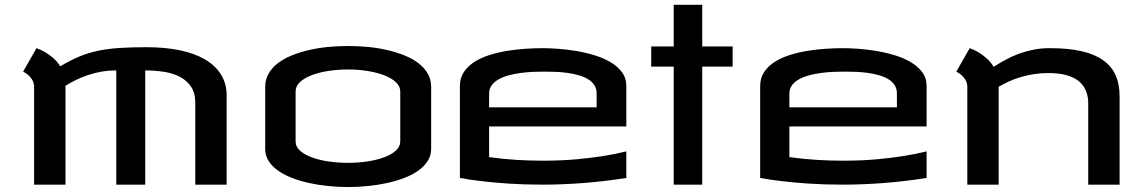

<svg xmlns="http://www.w3.org/2000/svg" viewBox="-20 -753 4654 783"><path d="M577.1 -560.5Q652.3 -560.5 712.9 -548.1Q773.4 -535.6 815.9 -510.7Q858.4 -485.8 881.3 -449Q904.3 -412.1 904.3 -363.3V0H776.4V-334Q776.4 -374.5 758.8 -400.1Q741.2 -425.8 712.4 -440.4Q683.6 -455.1 647 -460.4Q610.4 -465.8 572.3 -465.8V0H454.1V-465.8Q422.4 -465.8 393.3 -460.7Q364.3 -455.6 338.4 -446.8Q312.5 -438 289.6 -426.8Q266.6 -415.5 247.1 -403.3V0H119.1V-403.3Q117.2 -418.9 110.1 -429.7Q103 -440.4 94.7 -447.3Q85.4 -455.6 74.2 -460.9L128.9 -556.6Q147 -550.3 164.6 -540Q179.7 -531.2 196.3 -517.1Q212.9 -502.9 225.6 -482.4Q265.1 -506.3 301.8 -521.7Q338.4 -537.1 378.9 -545.7Q419.4 -554.2 467.3 -557.4Q515.1 -560.5 577.1 -560.5Z M1399.4 -565.4Q1440.4 -565.4 1481.2 -561.5Q1522 -557.6 1559.6 -548.8Q1597.2 -540 1629.9 -526.9Q1662.6 -513.7 1686.8 -495.1Q1710.9 -476.6 1724.6 -452.4Q1738.3 -428.2 1738.3 -398.4V-145.5Q1738.3 -119.1 1724.6 -97.2Q1710.9 -75.2 1686.8 -57.9Q1662.6 -40.5 1629.9 -27.8Q1597.2 -15.1 1559.6 -6.8Q1522 1.5 1481 5.6Q1439.9 9.8 1399.4 9.8Q1358.9 9.8 1318.1 5.6Q1277.3 1.5 1239.7 -6.8Q1202.1 -15.1 1169.7 -27.8Q1137.2 -40.5 1113 -57.9Q1088.9 -75.2 1075.2 -96.9Q1061.5 -118.7 1061.5 -145.5V-398.4Q1061.5 -428.2 1075.2 -452.4Q1088.9 -476.6 1113 -495.1Q1137.2 -513.7 1169.7 -526.9Q1202.1 -540 1239.7 -548.8Q1277.3 -557.6 1318.1 -561.5Q1358.9 -565.4 1399.4 -565.4ZM1185.5 -176.8Q1185.5 -154.3 1204.3 -137.9Q1223.1 -121.6 1253.4 -110.6Q1283.7 -99.6 1322 -94.2Q1360.4 -88.9 1399.4 -88.9Q1440.4 -88.9 1478.8 -94.7Q1517.1 -100.6 1546.9 -111.6Q1576.7 -122.6 1594.5 -138.9Q1612.3 -155.3 1612.3 -176.8V-379.9Q1612.3 -400.9 1594.5 -417.7Q1576.7 -434.6 1546.9 -446Q1517.1 -457.5 1478.8 -463.6Q1440.4 -469.7 1399.4 -469.7Q1360.4 -469.7 1322 -464.1Q1283.7 -458.5 1253.4 -447.3Q1223.1 -436 1204.3 -419.2Q1185.5 -402.3 1185.5 -379.9Z M2193.4 -556.6Q2218.3 -556.6 2253.4 -554.2Q2288.6 -551.8 2326.4 -545.7Q2364.3 -539.6 2401.4 -528.6Q2438.5 -517.6 2468 -500.5Q2497.6 -483.4 2515.9 -459.2Q2534.2 -435.1 2534.2 -402.3V-237.3H1974.6V-112.3Q2033.7 -104 2088.4 -100.8Q2143.1 -97.7 2193.4 -97.7Q2270 -97.7 2332.3 -103.5Q2394.5 -109.4 2439.9 -116.7Q2492.2 -125 2534.2 -135.7V-27.3Q2441.4 -12.7 2355.2 -6.3Q2269 0 2193.4 0Q2117.2 0 2055.2 -4.2Q1993.2 -8.3 1948.7 -13.7Q1897 -19.5 1855.5 -27.3V-402.3Q1855.5 -435.1 1871.6 -459.2Q1887.7 -483.4 1914.6 -500.5Q1941.4 -517.6 1976.3 -528.6Q2011.2 -539.6 2048.8 -545.7Q2086.4 -551.8 2123.8 -554.2Q2161.1 -556.6 2193.4 -556.6ZM1974.6 -315.4H2413.1V-372.1Q2413.1 -392.1 2403.3 -406.5Q2393.6 -420.9 2377.2 -430.7Q2360.8 -440.4 2339.1 -446.5Q2317.4 -452.6 2293.9 -455.8Q2270.5 -459 2246.8 -460Q2223.1 -460.9 2202.1 -460.9Q2180.2 -460.9 2155 -460Q2129.9 -459 2104.5 -455.6Q2079.1 -452.1 2055.7 -446Q2032.2 -439.9 2014.2 -429.9Q1996.1 -419.9 1985.4 -405.5Q1974.6 -391.1 1974.6 -371.1Z M2843.8 -563.5H2967.8V-481.4H2843.8V0H2727.5V-481.4H2635.7V-563.5H2727.5V-733.4H2843.8Z M3418 -556.6Q3442.9 -556.6 3478 -554.2Q3513.2 -551.8 3551 -545.7Q3588.9 -539.6 3626 -528.6Q3663.1 -517.6 3692.6 -500.5Q3722.2 -483.4 3740.5 -459.2Q3758.8 -435.1 3758.8 -402.3V-237.3H3199.2V-112.3Q3258.3 -104 3313 -100.8Q3367.7 -97.7 3418 -97.7Q3494.6 -97.7 3556.9 -103.5Q3619.1 -109.4 3664.6 -116.7Q3716.8 -125 3758.8 -135.7V-27.3Q3666 -12.7 3579.8 -6.3Q3493.7 0 3418 0Q3341.8 0 3279.8 -4.2Q3217.8 -8.3 3173.3 -13.7Q3121.6 -19.5 3080.1 -27.3V-402.3Q3080.1 -435.1 3096.2 -459.2Q3112.3 -483.4 3139.2 -500.5Q3166 -517.6 3200.9 -528.6Q3235.8 -539.6 3273.4 -545.7Q3311 -551.8 3348.4 -554.2Q3385.7 -556.6 3418 -556.6ZM3199.2 -315.4H3637.7V-372.1Q3637.7 -392.1 3627.9 -406.5Q3618.2 -420.9 3601.8 -430.7Q3585.4 -440.4 3563.7 -446.5Q3542 -452.6 3518.6 -455.8Q3495.1 -459 3471.4 -460Q3447.8 -460.9 3426.8 -460.9Q3404.8 -460.9 3379.6 -460Q3354.5 -459 3329.1 -455.6Q3303.7 -452.1 3280.3 -446Q3256.8 -439.9 3238.8 -429.9Q3220.7 -419.9 3210 -405.5Q3199.2 -391.1 3199.2 -371.1Z M3924.8 -403.3Q3922.9 -418.9 3915.8 -429.7Q3908.7 -440.4 3900.4 -447.3Q3891.1 -455.6 3879.9 -460.9L3934.6 -556.6Q3952.6 -550.3 3970.7 -539.6Q3985.8 -530.3 4002.7 -515.9Q4019.5 -501.5 4032.2 -480.5Q4056.6 -496.1 4082.3 -510Q4107.9 -523.9 4136 -534.2Q4164.1 -544.4 4195.1 -550.5Q4226.1 -556.6 4261.7 -556.6Q4336.9 -556.6 4390.9 -544.2Q4444.8 -531.7 4479.2 -507.1Q4513.7 -482.4 4529.8 -445.8Q4545.9 -409.2 4545.9 -360.4V0H4418V-330.1Q4418 -357.4 4410.6 -377.2Q4403.3 -397 4390.9 -410.9Q4378.4 -424.8 4361.8 -433.6Q4345.2 -442.4 4327.4 -447Q4309.6 -451.7 4291 -453.4Q4272.5 -455.1 4255.9 -455.1Q4224.6 -455.1 4196.3 -450.7Q4168 -446.3 4142.6 -438.7Q4117.2 -431.2 4094.7 -420.9Q4072.3 -410.6 4052.7 -399.4V0H3924.8Z"/></svg>

Font: Revalia
Style: Regular
Weight: 400
Designer: Johan Kallas, Mihkel Virkus
Foundry: Johan Kallas, Mihkel Virkus
Version: Version 1.001